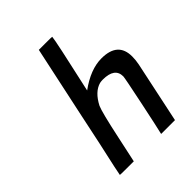

<svg xmlns="http://www.w3.org/2000/svg" viewBox="-198 -803 913 913"><g transform="rotate(-45 258.5 -347.0)"><path d="M416 -321Q416 -379 336 -379Q326 -379 316 -377Q269 -364 237 -302Q224 -273 194 -132L166 -2V0H119Q73 0 73 -1L82 -46Q92 -90 111 -177.5Q130 -265 147 -348L221 -694H265Q310 -694 310 -693Q310 -675 247 -395Q329 -455 403 -455Q513 -455 513 -358Q513 -334 508 -309Q507 -304 475.5 -155.5Q444 -7 443 -2V0H350V-2Q358 -34 387 -172.5Q416 -311 416 -321Z"/></g></svg>

Font: KaTeX_SansSerif
Style: Italic
Weight: 400
Version: Version 1.1; ttfautohint (v1.3)